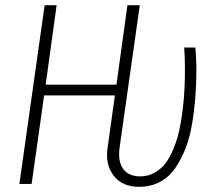

<svg xmlns="http://www.w3.org/2000/svg" viewBox="-20 -704 830 735"><path d="M512.2 11.2Q447.8 11.2 414.8 -32Q381.8 -75.2 392.1 -140.1L419.9 -338.9H148.9L101.1 0H54.2L150.9 -684.1H196.8L154.8 -379.9H425.8L467.8 -684.1H515.1L438 -140.1Q430.7 -86.9 450.9 -58.3Q471.2 -29.8 514.2 -28.8Q544.9 -28.3 570.6 -42.2Q596.2 -56.2 613.8 -79.3Q631.3 -102.5 645 -136.5Q658.7 -170.4 666.5 -206.3Q674.3 -242.2 679.4 -285.2Q684.6 -328.1 686.3 -365.5Q688 -402.8 688 -443.8Q688 -482.9 685.1 -522H728Q731.9 -468.3 731.9 -443.8Q731.9 -385.7 728 -334.5Q724.1 -283.2 715.3 -230Q706.5 -176.8 689.9 -134.8Q673.3 -92.8 649.9 -59.1Q626.5 -25.4 591.3 -7.1Q556.2 11.2 512.2 11.2Z"/></svg>

Font: Fira Sans Compressed ExtraLight
Style: Italic
Weight: 250
Width: 3
Italic angle: -8°
Designer: Carrois Corporate & Edenspiekermann AG
Foundry: Carrois Corporate GbR & Edenspiekermann AG
Version: Version 4.203;PS 004.203;hotconv 1.0.88;makeotf.lib2.5.64775